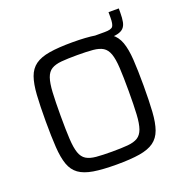

<svg xmlns="http://www.w3.org/2000/svg" viewBox="-139 -906 995 1039"><g transform="rotate(-20 358.5 -387.0)"><path d="M475.8 -648.6V-688H541.9Q579.7 -688 588.8 -701Q597.8 -714 597.8 -751V-782.2H656.9V-758.5Q656.9 -726.3 652.6 -704.8Q648.3 -683.4 636 -671Q623.8 -658.7 601 -653.6Q578.3 -648.6 541.9 -648.6ZM358.1 8Q277.8 8 225.4 -0.6Q173 -9.3 142.7 -31.2Q112.4 -53.1 98.4 -92.6Q84.4 -132.2 80.4 -193.8Q76.4 -255.4 76.4 -344Q76.4 -432.6 80.4 -494.2Q84.4 -555.8 98.4 -595.4Q112.4 -634.9 142.7 -656.8Q173 -678.7 225.4 -687.4Q277.8 -696 358.1 -696Q438.4 -696 490.8 -687.4Q543.2 -678.7 573.5 -656.8Q603.8 -634.9 618.1 -595.4Q632.3 -555.8 636.3 -494.2Q640.3 -432.6 640.3 -344Q640.3 -255.4 636.3 -193.8Q632.3 -132.2 618.1 -92.6Q603.8 -53.1 573.5 -31.2Q543.2 -9.3 490.8 -0.6Q438.4 8 358.1 8ZM358.1 -66.2Q413.3 -66.2 449.3 -69.4Q485.2 -72.7 506.3 -85.8Q527.4 -98.9 538 -128.5Q548.5 -158.2 551.4 -210.1Q554.4 -262 554.4 -344Q554.4 -426 551.4 -477.9Q548.5 -529.8 538 -559.5Q527.4 -589.1 506.3 -602.2Q485.2 -615.3 449.3 -618.6Q413.3 -621.8 358.1 -621.8Q303.4 -621.8 267.5 -618.6Q231.6 -615.3 210.2 -602.2Q188.8 -589.1 178.5 -559.5Q168.2 -529.8 165.3 -477.9Q162.4 -426 162.4 -344Q162.4 -262 165.3 -210.1Q168.2 -158.2 178.5 -128.5Q188.8 -98.9 210.2 -85.8Q231.6 -72.7 267.5 -69.4Q303.4 -66.2 358.1 -66.2Z"/></g></svg>

Font: Saira Thin
Style: Regular
Weight: 100
Designer: Hector Gatti with collaboration of the Omnibus-Type team
Foundry: Omnibus-Type
Version: Version 1.101